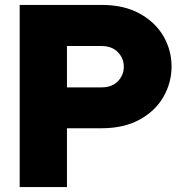

<svg xmlns="http://www.w3.org/2000/svg" viewBox="-20 -760 742 780"><path d="M677 -490Q677 -425 644.5 -367.5Q612 -310 548 -274.5Q484 -239 393 -239H252V0H60V-740H393Q484 -740 548 -704.5Q612 -669 644.5 -612Q677 -555 677 -490ZM392 -405Q435 -405 459 -430Q483 -455 483 -489Q483 -523 459 -548Q435 -573 392 -573H252V-405Z"/></svg>

Font: Be Vietnam Black
Style: Regular
Weight: 900
Designer: Lam Bao; Tony Le; Vietanh Nguyen
Foundry: Yellow Type Foundry
Version: Version 5.000